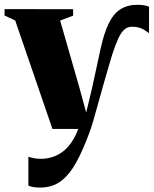

<svg xmlns="http://www.w3.org/2000/svg" viewBox="-32 -552 658 822"><path d="M140 251Q123.5 251 110.2 248.8Q97 246.5 89.5 242.5V119Q99 122.5 113 125.2Q127 128 141.5 128Q169.5 128 193.5 120Q217.5 112 238 96.2Q258.5 80.5 274.8 56.2Q291 32 303 0H192.5L33 -464.5L-12.5 -485.5V-513L281 -512.5V-485L225.5 -464L306.5 -182L337 -70L362 -174L398 -340.5Q412.5 -408 432.8 -450.2Q453 -492.5 483 -512Q513 -531.5 557 -531.5Q572.5 -531.5 585.2 -529.2Q598 -527 606 -523V-410Q588 -424 571.8 -430.8Q555.5 -437.5 532.5 -437.5Q513.5 -437.5 499.8 -425Q486 -412.5 474 -386.2Q462 -360 448.5 -318.5Q443 -301 432.8 -266Q422.5 -231 410.2 -187.8Q398 -144.5 386.5 -102.8Q375 -61 365.8 -29.8Q356.5 1.5 352 12.5Q324 89.5 294.5 143Q265 196.5 228.2 223.8Q191.5 251 140 251Z"/></svg>

Font: Merriweather 120pt Black
Style: Regular
Weight: 900
Designer: Eben Sorkin
Foundry: Eben Sorkin
Version: Version 2.100